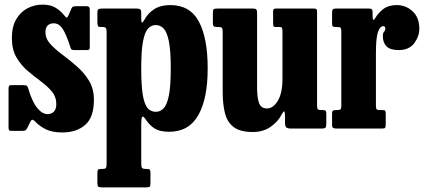

<svg xmlns="http://www.w3.org/2000/svg" viewBox="-20 -557 1844 832"><path d="M284 -355.5Q266.5 -409.5 251 -432.8Q235.5 -456 212.5 -456Q197 -456 187 -447Q177 -438 177 -417.5Q177 -389.5 198.2 -366.2Q219.5 -343 250.8 -319.8Q282 -296.5 313.2 -269.2Q344.5 -242 365.8 -207Q387 -172 387 -124.5Q387 -48.5 349.2 -15.8Q311.5 17 250 17Q207.5 17 180 4Q152.5 -9 130 -32.5Q118.5 -44.5 111.5 -29.5L98 -2Q95 4 91.2 7Q87.5 10 78 10H30Q21.5 10 19.2 6.8Q17 3.5 17 -5V-172Q17 -181 19.2 -184.5Q21.5 -188 30 -188H83Q93.5 -188 96.5 -185Q99.5 -182 102 -174.5Q119 -116.5 141 -89.5Q163 -62.5 186 -62.5Q203 -62.5 213.5 -73.2Q224 -84 224 -105.5Q224 -137.5 204.5 -160.8Q185 -184 156.5 -205Q128 -226 99.2 -250.5Q70.5 -275 51 -308.8Q31.5 -342.5 31.5 -392.5Q31.5 -441 50 -473Q68.5 -505 98.8 -521Q129 -537 164 -537Q200 -537 222.5 -522.5Q245 -508 259.5 -489Q265.5 -481 269.2 -481Q273 -481 277.5 -492L289 -519Q292 -525.5 295.5 -527.8Q299 -530 309.5 -530H356.5Q369 -530 369 -516.5V-354Q369 -346 366.8 -343Q364.5 -340 356 -340H303Q291.5 -340 288.8 -343.8Q286 -347.5 284 -355.5Z M402 -463V-501Q402 -514 406.8 -517Q411.5 -520 423.5 -520H571.5Q582.5 -520 587.2 -517Q592 -514 592 -502.5V-475.5Q592 -446.5 605 -470Q620.5 -499.5 648.2 -517.2Q676 -535 718 -535Q803.5 -535 841.8 -463.5Q880 -392 880 -260.5Q880 -129.5 839.2 -57.8Q798.5 14 713 14Q673 14 650.5 0Q628 -14 612.5 -38Q602 -53.5 597 -51.5Q592 -49.5 592 -11V150.5Q592 166 595.5 170.5Q599 175 611 175H614.5Q625 175 628.5 178Q632 181 632 192.5V236.5Q632 249.5 628.5 252.2Q625 255 612 255H421Q408.5 255 405.2 251Q402 247 402 235V193Q402 182.5 404.8 178.8Q407.5 175 418 175H425Q436.5 175 439.2 170.5Q442 166 442 150V-417.5Q442 -433 438 -436.5Q434 -440 427 -440H414.5Q407 -440 404.5 -444.2Q402 -448.5 402 -463ZM592 -260.5Q592 -183.5 599.2 -143Q606.5 -102.5 620.5 -87.5Q634.5 -72.5 655 -72.5Q674.5 -72.5 689 -87.5Q703.5 -102.5 711.8 -143Q720 -183.5 720 -260.5Q720 -337.5 711.8 -378Q703.5 -418.5 689 -433.5Q674.5 -448.5 655 -448.5Q636 -448.5 621.8 -433.5Q607.5 -418.5 599.8 -378Q592 -337.5 592 -260.5Z M945 -158.5V-418.5Q945 -432 941.8 -436Q938.5 -440 927 -440H920.5Q909.5 -440 906 -443.5Q902.5 -447 902.5 -458.5V-498Q902.5 -512.5 905.5 -516.2Q908.5 -520 922.5 -520H1075.5Q1087 -520 1090.5 -516.2Q1094 -512.5 1094 -502V-179.5Q1094 -131.5 1103 -109.2Q1112 -87 1137 -87Q1163.5 -87 1183.8 -120Q1204 -153 1204 -217V-421Q1204 -440 1195.5 -440H1174.5Q1167.5 -440 1165.5 -443Q1163.5 -446 1163.5 -458.5V-504Q1163.5 -514.5 1165.8 -517.2Q1168 -520 1178 -520H1337.5Q1349 -520 1351.5 -517Q1354 -514 1354 -502V-100Q1354 -86 1357.8 -83Q1361.5 -80 1373.5 -80H1380Q1389.5 -80 1391.8 -76Q1394 -72 1394 -60.5V-21Q1394 -8.5 1390.5 -4.2Q1387 0 1375.5 0H1241Q1226.5 0 1220.8 -4.8Q1215 -9.5 1215 -26V-53.5Q1215 -72 1211.8 -74Q1208.5 -76 1201 -62Q1186 -31 1153.5 -8Q1121 15 1076 15Q1021 15 993 -6Q965 -27 955 -66Q945 -105 945 -158.5Z M1459 -420Q1459 -432 1456.2 -436Q1453.5 -440 1441.5 -440H1435.5Q1424.5 -440 1421.8 -443.2Q1419 -446.5 1419 -457.5V-501.5Q1419 -512.5 1422.2 -516.2Q1425.5 -520 1436.5 -520H1577.5Q1586.5 -520 1590.5 -517.2Q1594.5 -514.5 1594.5 -505V-488.5Q1594.5 -458 1606.5 -479.5Q1619 -501 1641.2 -518Q1663.5 -535 1699 -535Q1738.5 -535 1767.8 -508.2Q1797 -481.5 1797 -432.5Q1797 -399 1774.8 -369.5Q1752.5 -340 1707.5 -340Q1671 -340 1655 -356Q1639 -372 1639 -401Q1639 -414.5 1644.2 -419.5Q1649.5 -424.5 1649.5 -434Q1649.5 -443.5 1640.5 -443.5Q1627 -443.5 1618 -418.8Q1609 -394 1609 -328V-99Q1609 -87 1612 -83.5Q1615 -80 1627 -80H1638Q1647.5 -80 1649.5 -76.5Q1651.5 -73 1651.5 -63.5V-18Q1651.5 -7.5 1649.2 -3.8Q1647 0 1637 0H1437Q1427.5 0 1423.2 -3Q1419 -6 1419 -15.5V-65.5Q1419 -75 1422.8 -77.5Q1426.5 -80 1435.5 -80H1439.5Q1451.5 -80 1455.2 -83Q1459 -86 1459 -98Z"/></svg>

Font: Besley* Condensed
Style: Bold
Weight: 700
Width: 3
Designer: Owen Earl
Foundry: indestructible type*
Version: Version 3.000; ttfautohint (v1.8.3)